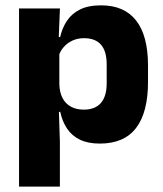

<svg xmlns="http://www.w3.org/2000/svg" viewBox="-20 -523 606 715"><path d="M351.7 11.7Q307.5 11.7 277.5 -2.9Q247.4 -17.5 229.7 -44.2Q211.9 -70.8 204.3 -106.4H164.8L201 -209.4Q201.8 -179.2 212.8 -158Q223.7 -136.9 244 -125.8Q264.2 -114.7 292.2 -114.7Q334 -114.7 355.7 -139.5Q377.3 -164.2 377.3 -213.1V-283.2Q377.3 -332.2 356.1 -356.5Q334.9 -380.8 292.9 -380.8Q269.3 -380.8 250.1 -372Q230.9 -363.2 217.7 -348.2Q204.4 -333.3 198.5 -314.5L163.3 -385H204Q211.4 -418.1 228.9 -444.9Q246.4 -471.7 277.4 -487.4Q308.4 -503.1 356.7 -503.1Q442.5 -503.1 486.8 -446.7Q531.2 -390.3 531.2 -278.2V-218.1Q531.2 -104.7 486.8 -46.5Q442.3 11.7 351.7 11.7ZM203 172H50.9V-491.4H203.2L197.8 -358.8L201 -341.7V-152.7L198.8 -126.4L203 5.2Z"/></svg>

Font: Anek Devanagari Medium
Style: Regular
Weight: 500
Designer: Kailash Malviya (Devanagari) & Yesha Goshar (Latin)
Foundry: Ek Type
Version: Version 1.003